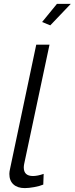

<svg xmlns="http://www.w3.org/2000/svg" viewBox="-20 -959 383 985"><path d="M107 6Q70 6 49 -13Q28 -32 28 -67Q28 -78 32 -95L166 -730H234L104 -118Q103 -113 102.5 -108.5Q102 -104 102 -100Q102 -56 149 -56Q173 -56 204 -67L202 -12Q183 -4 155 1Q127 6 107 6ZM238 -829 196 -846 272 -939H343Z"/></svg>

Font: Raleway
Style: Italic
Weight: 400
Italic angle: -12°
Designer: Matt McInerney, Pablo Impallari, Rodrigo Fuenzalida
Foundry: Matt McInerney, Pablo Impallari, Rodrigo Fuenzalida
Version: Version 4.026